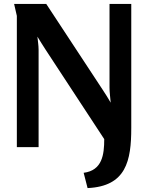

<svg xmlns="http://www.w3.org/2000/svg" viewBox="-20 -751 754 980"><path d="M52 -731 66 -670V0H177V-497C177 -519 173 -542 171 -564C184 -542 199 -519 213 -497L512 -41C512 38 502 119 407 131L427 209C624 200 650 70 650 -98V-731H539V-304C539 -279 543 -252 545 -227C532 -249 519 -271 504 -293L216 -731Z"/></svg>

Font: Rosario
Style: Bold
Weight: 700
Designer: Hector Gatti
Foundry: Omnibus Type
Version: Version 1.100